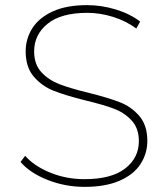

<svg xmlns="http://www.w3.org/2000/svg" viewBox="-20 -724 654 748"><path d="M60 -93 78 -117Q113 -77 175.5 -51.5Q238 -26 309 -26Q414 -26 467.5 -67.5Q521 -109 521 -174Q521 -224 493 -254.5Q465 -285 424 -300.5Q383 -316 312 -333Q236 -352 190 -370Q144 -388 112 -425Q80 -462 80 -524Q80 -573 106 -614Q132 -655 185.5 -679.5Q239 -704 319 -704Q376 -704 431.5 -687Q487 -670 526 -640L511 -613Q470 -643 419.5 -658.5Q369 -674 320 -674Q218 -674 165.5 -631.5Q113 -589 113 -524Q113 -473 141.5 -442.5Q170 -412 211.5 -396Q253 -380 323 -363Q399 -344 445 -326.5Q491 -309 522.5 -272.5Q554 -236 554 -175Q554 -126 527.5 -85Q501 -44 446 -20Q391 4 310 4Q234 4 165.5 -23Q97 -50 60 -93Z"/></svg>

Font: Montserrat Alternates ExLight
Style: Regular
Weight: 275
Designer: Julieta Ulanovsky
Foundry: Julieta Ulanovsky
Version: Version 7.200